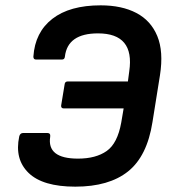

<svg xmlns="http://www.w3.org/2000/svg" viewBox="-20 -687 646 719"><path d="M262 12Q140 12 87 -39.5Q34 -91 52 -176Q55 -189 67 -189H157Q170 -189 168 -175Q155 -93 272 -93Q339 -93 379.5 -121.5Q420 -150 434 -228L443 -281H219Q208 -281 209 -292L222 -371Q223 -382 234 -382H459L464 -420Q485 -562 347 -562Q233 -562 223 -475Q222 -464 212 -464H115Q105 -464 105 -475Q111 -566 176 -616.5Q241 -667 357 -667Q436 -667 490.5 -638.5Q545 -610 569 -552Q593 -494 579 -405L551 -230Q531 -102 459.5 -45Q388 12 262 12Z"/></svg>

Font: Sofia Sans
Style: Bold Italic
Weight: 700
Italic angle: -9°
Designer: Botio Nikoltchev, Ani Petrova
Foundry: lettersoup
Version: Version 4.101; ttfautohint (v1.8.4.7-5d5b)